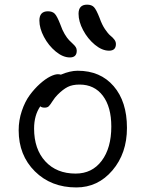

<svg xmlns="http://www.w3.org/2000/svg" viewBox="-20 -801 632 833"><path d="M453.1 -581.1Q422.9 -581.1 391.6 -606.9Q360.4 -632.8 340.6 -670.2Q320.8 -707.5 320.8 -741.2Q320.8 -780.8 357.9 -780.8Q377.4 -780.8 387.7 -770Q397.9 -759.3 412.1 -723.1Q421.9 -694.8 435.3 -674.8Q448.7 -654.8 458.7 -646.7Q468.8 -638.7 475.8 -629.6Q482.9 -620.6 482.9 -609.9Q482.9 -581.1 453.1 -581.1ZM283.2 -551.8Q252.9 -551.8 221.7 -577.6Q190.4 -603.5 170.7 -640.9Q150.9 -678.2 150.9 -711.9Q150.9 -752 188 -752Q207.5 -752 217.8 -741.2Q228 -730.5 242.2 -693.8Q250 -670.9 260.5 -653.3Q271 -635.7 279.8 -626.7Q288.6 -617.7 296.4 -610.6Q304.2 -603.5 308.6 -596.7Q313 -589.8 313 -581.1Q313 -551.8 283.2 -551.8ZM311 12.2Q201.7 12.2 131.3 -57.6Q61 -127.4 61 -235.8Q61 -279.3 74.7 -319.8Q88.4 -360.4 108.9 -388.2Q129.4 -416 153.1 -437.3Q176.8 -458.5 197.3 -468.8Q217.8 -479 231 -479Q238.3 -479 244.1 -477.1Q284.2 -494.1 316.9 -494.1Q415.5 -494.1 473.1 -427.2Q530.8 -360.4 530.8 -246.1Q530.8 -135.7 467.8 -61.8Q404.8 12.2 311 12.2ZM127.9 -243.2Q127.9 -153.8 176.8 -100.8Q225.6 -47.9 308.1 -47.9Q379.4 -47.9 421.1 -103.3Q462.9 -158.7 462.9 -252Q462.9 -336.9 426.3 -385.5Q389.6 -434.1 325.2 -434.1Q293.9 -434.1 273.4 -423.6Q252.9 -413.1 230 -390.1Q217.8 -377.9 208 -362.3Q198.2 -346.7 191.9 -340.3Q185.5 -334 173.8 -334Q160.6 -334 154.8 -339.8Q127.9 -300.8 127.9 -243.2Z"/></svg>

Font: Shantell Sans Normal
Style: Regular
Weight: 300
Designer: Stephen Nixon, Anya Danilova, Shantell Martin
Foundry: Arrow Type
Version: Version 1.006;[559af2be0]